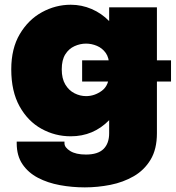

<svg xmlns="http://www.w3.org/2000/svg" viewBox="-20 -562 742 810"><path d="M278.5 13Q212 13 154.8 -18.8Q97.5 -50.5 62.5 -113.5Q27.5 -176.5 27.5 -269.5Q27.5 -357.5 63.5 -418.2Q99.5 -479 157 -510.5Q214.5 -542 278.5 -542Q324.5 -542 366.5 -524Q408.5 -506 440.5 -473V-531H642V0Q642 67.5 615.2 111.8Q588.5 156 544.2 181.5Q500 207 446 217.8Q392 228.5 338 228.5Q284 228.5 232.5 219Q181 209.5 140 188Q99 166.5 74.8 130.8Q50.5 95 50.5 42.5V35.5H252V42.5Q252 60 276 75Q300 90 342.5 90Q393 90 416.8 66.5Q440.5 43 440.5 0V-55Q374 13 278.5 13ZM343 -156.5Q379 -156.5 409.8 -179.2Q440.5 -202 440.5 -252V-285Q440.5 -318.5 426 -338.8Q411.5 -359 389 -368.5Q366.5 -378 343 -378Q318 -378 294.2 -367.2Q270.5 -356.5 255.5 -332.8Q240.5 -309 240.5 -269.5Q240.5 -230.5 255.5 -205.5Q270.5 -180.5 294.2 -168.5Q318 -156.5 343 -156.5ZM326.5 -218V-307.5H701.5V-218Z"/></svg>

Font: Epilogue Black
Style: Regular
Weight: 900
Designer: Tyler Finck
Foundry: Etcetera Type Co
Version: Version 2.111; ttfautohint (v1.8.3)